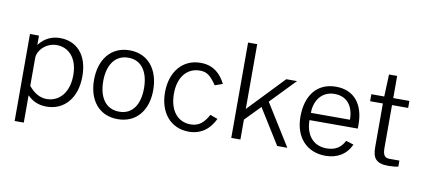

<svg xmlns="http://www.w3.org/2000/svg" viewBox="-79 -1054 3339 1511"><g transform="rotate(10 1590.0 -298.5)"><path d="M167 165V-53C216 -5 266 10 321 10C460 10 558 -97 558 -274C558 -453 459 -540 335 -540C235 -540 187 -482 166 -455V-530H94V165ZM311 -49C253 -49 206 -81 167 -129V-352C167 -409 229 -481 318 -481C406 -481 486 -414 486 -270C486 -130 411 -49 311 -49Z M889 10C1039 10 1126 -103 1126 -263C1126 -425 1040 -540 890 -540C741 -540 653 -426 653 -262C653 -102 739 10 889 10ZM891 -50C779 -50 726 -142 726 -265C726 -388 779 -481 890 -481C1000 -481 1052 -389 1052 -265C1052 -141 1001 -50 891 -50Z M1457 -540C1312 -540 1220 -426 1220 -263C1220 -101 1312 10 1457 10C1556 10 1623 -44 1663 -128L1603 -150C1567 -85 1529 -49 1461 -49C1356 -49 1291 -133 1291 -265C1291 -395 1357 -479 1462 -479C1522 -479 1550 -450 1596 -385L1657 -407C1619 -483 1559 -540 1457 -540Z M2037 -332 2228 -530H2142L1869 -244V-762H1796V0H1869V-159L1988 -281L2163 0H2244Z M2764 -245V-278C2764 -440 2683 -540 2539 -540C2389 -540 2303 -431 2303 -260C2303 -89 2405 10 2549 10C2641 10 2714 -31 2752 -115L2691 -134C2662 -80 2621 -49 2548 -49C2434 -49 2378 -136 2378 -245ZM2379 -303C2378 -390 2427 -482 2538 -482C2643 -482 2691 -404 2691 -303Z M3126 -530H2997V-707H2932L2925 -530H2822V-474H2924V-124C2924 -39 2952 2 3051 2C3076 2 3116 -1 3130 -6V-54H3052C3018 -54 2997 -67 2997 -131V-474H3126Z"/></g></svg>

Font: Cheyenne Sans Light
Style: Regular
Weight: 300
Designer: The Public Sans project authors (U.S. Web Design System), Libre Franklin designed by Pablo Impallari and Rodrigo Fuenzal
Foundry: The Cheyenne Sans Project Authors
Version: Version 2.007